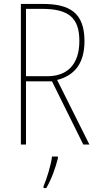

<svg xmlns="http://www.w3.org/2000/svg" viewBox="-20 -800 496 975"><path d="M197 -780H86V-66H112V-387H244L403 -66H434L270 -394C361 -417 409 -481 409 -591C409 -736 333 -780 197 -780ZM193 -755C327 -755 383 -711 383 -592C383 -468 317 -413 221 -413H112V-755ZM274 4V-5H244C240 36 216 112 201 146V155H215C242 109 262 52 274 4Z"/></svg>

Font: Noto Sans Malayalam UI Condensed Thin
Style: Regular
Weight: 100
Width: 3
Designer: Jelle Bosma - Monotype Design Team
Foundry: Monotype Imaging Inc.
Version: Version 2.104